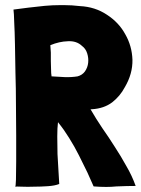

<svg xmlns="http://www.w3.org/2000/svg" viewBox="-20 -737 558 758"><path d="M478.5 -82Q457 -121.1 432.6 -158.2Q409.2 -195.3 383.8 -231.4Q359.4 -267.6 337.9 -304.7Q337.9 -305.7 337.9 -305.7Q337.9 -305.7 338.9 -305.7Q339.8 -305.7 342.8 -305.7Q390.6 -308.6 422.9 -333Q454.1 -357.4 472.7 -392.6Q503.9 -445.3 502.9 -501Q501 -555.7 474.6 -601.6Q449.2 -648.4 402.3 -678.7Q355.5 -710 295.9 -712.9Q263.7 -716.8 232.4 -716.8Q225.6 -716.8 219.7 -716.8Q187.5 -716.8 156.2 -713.9Q88.9 -707 33.2 -699.2Q35.2 -685.5 36.1 -649.4Q38.1 -613.3 39.1 -560.5Q40 -509.8 41 -448.2Q43 -386.7 43 -324.2Q43.9 -261.7 43.9 -203.1Q43.9 -144.5 43.9 -99.6Q43.9 -54.7 43 -27.3Q42 0 40 0Q44.9 -1 66.4 0Q87.9 1 115.2 0Q141.6 0 169.9 -2Q197.3 -3.9 213.9 -10.7Q212.9 -30.3 210.9 -61.5Q209 -93.8 207 -128.9Q206.1 -165 206.1 -198.2Q206.1 -232.4 209 -254.9Q210 -253.9 210.9 -252Q232.4 -225.6 252.9 -192.4Q274.4 -158.2 292 -123Q309.6 -87.9 325.2 -55.7Q339.8 -24.4 349.6 -1Q350.6 -1 350.6 -1Q376 1 399.4 1Q419.9 1 439.5 -1Q482.4 -2.9 516.6 -2.9Q516.6 -2.9 515.6 -2.9Q501 -43.9 478.5 -82ZM248 -574.2Q282.2 -576.2 303.7 -555.7Q318.4 -544.9 324.2 -526.4Q330.1 -507.8 328.1 -489.3Q326.2 -470.7 315.4 -455.1Q304.7 -440.4 286.1 -435.5Q261.7 -431.6 235.4 -432.6Q208 -433.6 184.6 -435.5Q184.6 -435.5 183.6 -435.5Q181.6 -447.3 181.6 -462.9Q180.7 -478.5 180.7 -496.1Q180.7 -512.7 180.7 -529.3Q179.7 -545.9 178.7 -558.6Q213.9 -573.2 248 -574.2Z"/></svg>

Font: Londrina Solid
Style: NNS
Weight: 400
Designer: Marcelo Magalhaes
Version: Version 1.002